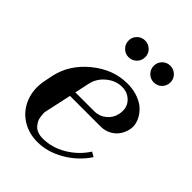

<svg xmlns="http://www.w3.org/2000/svg" viewBox="-216 -861 986 986"><g transform="rotate(45 277.0 -368.0)"><path d="M231 12.2Q166 12.2 116.2 -20.5Q66.4 -53.2 44.4 -110.6Q22.5 -168 36.1 -235.8L44.9 -279.8Q65.9 -382.3 154.5 -455.1Q243.2 -527.8 346.2 -527.8Q418.5 -527.8 470.2 -490.2Q500.5 -464.8 513.7 -434.1Q526.9 -403.3 522.2 -375.7Q517.6 -348.1 502.4 -325Q487.3 -301.8 461.4 -287.8Q435.5 -273.9 405.8 -273.9H182.1L150.9 -129.9Q148.4 -122.6 149.4 -111.6Q150.4 -100.6 151.9 -88.4Q153.3 -76.2 159.9 -64Q166.5 -51.8 175.8 -42Q185.1 -32.2 201.2 -26.1Q217.3 -20 237.8 -20Q304.7 -20 365.7 -56.4Q426.8 -92.8 464.8 -151.9L490.2 -137.2Q446.8 -70.8 375.7 -29.3Q304.7 12.2 231 12.2ZM189 -306.2H327.1Q362.3 -306.2 390.4 -328.9Q418.5 -351.6 425.8 -386.2Q436 -434.6 409.2 -465.3Q382.3 -496.1 338.9 -496.1Q293 -496.1 254.4 -464.1Q215.8 -432.1 206.1 -386.2ZM193.8 -688Q193.8 -712.9 211.4 -730.5Q229 -748 253.9 -748Q279.3 -748 297.1 -730.5Q314.9 -712.9 314.9 -688Q314.9 -662.1 297.1 -644.5Q279.3 -627 253.9 -627Q229 -627 211.4 -644.8Q193.8 -662.6 193.8 -688ZM377 -688Q377 -712.9 394.5 -730.5Q412.1 -748 437 -748Q462.4 -748 480.2 -730.5Q498 -712.9 498 -688Q498 -662.1 480.5 -644.5Q462.9 -627 437 -627Q412.1 -627 394.5 -644.8Q377 -662.6 377 -688Z"/></g></svg>

Font: Fin Serif Display
Style: Italic
Weight: 400
Italic angle: -12°
Designer: J. Blake Harris
Version: Version 1.006;FEAKit 1.0